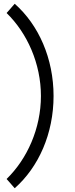

<svg xmlns="http://www.w3.org/2000/svg" viewBox="-20 -795 399 1018"><path d="M58 203C185 91 264 -87 264 -286C264 -485 185 -663 58 -775L15 -726C124 -620 197 -458 197 -286C197 -114 124 48 15 154Z"/></svg>

Font: UULA Sans
Style: Regular
Weight: 400
Designer: Mohamed Gaber, Laura Garcia Mut
Foundry: Kief Type Foundry
Version: Version 3.006;hotconv 1.0.109;makeotfexe 2.5.65596